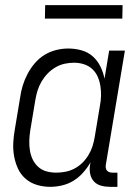

<svg xmlns="http://www.w3.org/2000/svg" viewBox="-20 -716 540 744"><path d="M175 8Q148 8 123 0.5Q98 -7 79 -23.5Q60 -40 49.5 -63Q39 -86 34.5 -111.5Q30 -137 31.5 -164Q33 -191 38 -218L58 -338Q61 -361 68 -384Q75 -407 86.5 -429Q98 -451 114.5 -470.5Q131 -490 152 -503Q173 -516 197 -522Q221 -528 244 -528Q271 -528 296 -521Q321 -514 339.5 -497.5Q358 -481 369 -458.5Q380 -436 385 -411L403 -520H464L390 -77Q389 -71 390 -65Q391 -59 394.5 -55Q398 -51 403.5 -49Q409 -47 415 -47H435V8H406Q388 8 371.5 3.5Q355 -1 344 -13Q333 -25 329.5 -42Q326 -59 329 -77L331 -87Q318 -65 301.5 -46.5Q285 -28 264.5 -15.5Q244 -3 220.5 2.5Q197 8 175 8ZM198 -47Q215 -47 233.5 -50.5Q252 -54 269 -63Q286 -72 299.5 -85.5Q313 -99 323 -115.5Q333 -132 338.5 -149.5Q344 -167 347 -185L367 -305Q371 -325 371.5 -344.5Q372 -364 369 -383Q366 -402 358.5 -419Q351 -436 337.5 -448.5Q324 -461 305.5 -467Q287 -473 267 -473Q249 -473 230.5 -469Q212 -465 195 -455Q178 -445 164.5 -431Q151 -417 141 -400Q131 -383 125.5 -365Q120 -347 117 -329L97 -209Q94 -189 93.5 -170Q93 -151 96 -132.5Q99 -114 107 -97.5Q115 -81 128.5 -69Q142 -57 160 -52Q178 -47 198 -47ZM154 -644 155 -696H455L454 -644Z"/></svg>

Font: Iosevka Light
Style: Italic
Weight: 300
Italic angle: -9°
Monospace: yes
Designer: Belleve Invis
Foundry: Belleve Invis
Version: Version 32.5.0; ttfautohint (v1.8.4)